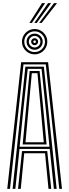

<svg xmlns="http://www.w3.org/2000/svg" viewBox="-20 -1193 438 1213"><path d="M25.9 0 113.7 -800H283.9L371.6 0H354.4L269.2 -786.1H128.4L43.1 0ZM93.9 0 119.1 -238.7H278.4L303.7 0H286.4L264.6 -224.9H133L111.2 0ZM59.7 0 140.4 -771.9H257.1L337.8 0H320.5L294.3 -252.2H103.2L77 0ZM104 -266.1H292.5L270 -494.1L242.5 -758H155.1L126.9 -494.1ZM123.1 -280.3 143.4 -494.1 167.3 -744.6H230.2L254.6 -494.1L274.4 -280.3ZM141 -294.2H256.5L238.4 -494.1L216.6 -730.7H181L159.2 -494.1ZM198.9 -849.7Q176.8 -849.7 158.6 -860.5Q140.4 -871.2 129.7 -889.4Q118.9 -907.7 118.9 -929.6Q118.9 -951.7 129.7 -969.8Q140.4 -988 158.6 -998.7Q176.9 -1009.5 198.8 -1009.5Q220.9 -1009.5 239 -998.7Q257.1 -987.9 267.9 -969.8Q278.7 -951.7 278.7 -929.7Q278.7 -907.6 267.9 -889.4Q257.2 -871.2 239 -860.5Q220.9 -849.7 198.9 -849.7ZM198.8 -864.2Q226 -864.2 245.1 -883.2Q264.2 -902.3 264.2 -929.6Q264.2 -956.8 245.1 -975.9Q226.1 -995 198.8 -995Q171.6 -995 152.5 -975.9Q133.4 -956.9 133.4 -929.6Q133.4 -902.4 152.4 -883.3Q171.5 -864.2 198.8 -864.2ZM198.8 -878.6Q177.6 -878.6 162.7 -893.5Q147.8 -908.4 147.8 -929.6Q147.8 -950.8 162.7 -965.7Q177.6 -980.5 198.8 -980.5Q220 -980.5 234.9 -965.7Q249.7 -950.8 249.7 -929.6Q249.7 -908.4 234.9 -893.5Q220 -878.6 198.8 -878.6ZM198.9 -893.1Q213.9 -893.1 224.6 -903.9Q235.3 -914.6 235.3 -929.7Q235.3 -944.7 224.6 -955.4Q213.9 -966.1 198.8 -966.1Q183.8 -966.1 173.1 -955.4Q162.3 -944.7 162.3 -929.6Q162.3 -914.6 173.1 -903.9Q183.8 -893.1 198.9 -893.1ZM198.9 -907.5Q189.6 -907.5 183.2 -914Q176.7 -920.5 176.7 -929.7Q176.7 -938.9 183.2 -945.3Q189.7 -951.6 198.9 -951.6Q208.1 -951.6 214.5 -945.3Q220.8 -938.9 220.8 -929.7Q220.8 -920.4 214.5 -914Q208.1 -907.5 198.9 -907.5ZM198.8 -921.6Q206.8 -921.6 206.8 -929.6Q206.8 -937.6 198.8 -937.6Q190.8 -937.6 190.8 -929.6Q190.8 -921.6 198.8 -921.6ZM165.7 -1048.1 245.7 -1173.3H265L181.6 -1048.1ZM227.3 -1048.1 321.3 -1173.3H340.6L243.1 -1048.1ZM196.6 -1048.1 283.5 -1173.3H302.8L212.2 -1048.1Z"/></svg>

Font: Big Shoulders Inline Text SC Thin
Style: Regular
Weight: 100
Designer: Patric King
Foundry: XO Type Co
Version: Version 2.002